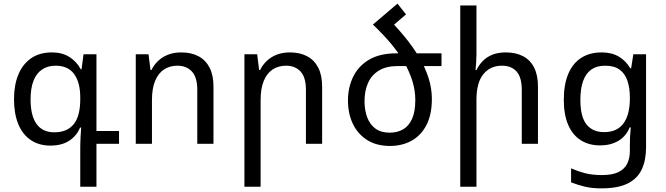

<svg xmlns="http://www.w3.org/2000/svg" viewBox="-20 -790 3658 1055"><path d="M421 236V14Q421 -8 422.5 -35Q424 -62 426 -89H420Q401 -43 360 -16.5Q319 10 257 10Q194 10 149 -20.5Q104 -51 80.5 -108Q57 -165 57 -245Q57 -322 80.5 -379.5Q104 -437 150.5 -469.5Q197 -502 266 -502Q322 -502 362 -476.5Q402 -451 424 -409H428L439 -492H510V-70H634V0H510V236ZM278 -63Q349 -63 385 -107.5Q421 -152 421 -245V-254Q421 -337 387.5 -383Q354 -429 285 -429Q242 -429 211 -408Q180 -387 164 -346Q148 -305 148 -244Q148 -154 181 -108.5Q214 -63 278 -63Z M726 0V-492H796L807 -405H812Q825 -432 847.5 -454Q870 -476 902 -489Q934 -502 976 -502Q1031 -502 1070.5 -481Q1110 -460 1131.5 -418.5Q1153 -377 1153 -314V0H1064V-297Q1064 -365 1034.5 -397Q1005 -429 955 -429Q913 -429 881.5 -408.5Q850 -388 832.5 -346Q815 -304 815 -241V0Z M1323 236V-492H1393L1404 -405H1409Q1422 -432 1444.5 -454Q1467 -476 1499 -489Q1531 -502 1573 -502Q1628 -502 1667.5 -481Q1707 -460 1728.5 -418.5Q1750 -377 1750 -314V0H1661V-297Q1661 -365 1631.5 -397Q1602 -429 1552 -429Q1510 -429 1478.5 -408.5Q1447 -388 1429.5 -346Q1412 -304 1412 -241V236Z M2164 -427Q2102 -427 2061.5 -402Q2021 -377 2002 -333.5Q1983 -290 1983 -234Q1983 -184 1998 -144.5Q2013 -105 2043.5 -83Q2074 -61 2122 -61Q2163 -61 2194.5 -79Q2226 -97 2244 -136.5Q2262 -176 2262 -240Q2262 -292 2246.5 -343Q2231 -394 2201.5 -446Q2172 -498 2128.5 -550Q2085 -602 2029 -655L2095 -706Q2154 -648 2201.5 -590.5Q2249 -533 2283 -475.5Q2317 -418 2335 -361Q2353 -304 2353 -246Q2353 -160 2323 -102.5Q2293 -45 2241 -16.5Q2189 12 2122 12Q2050 12 1998.5 -20Q1947 -52 1919.5 -108.5Q1892 -165 1892 -238Q1892 -309 1920.5 -368Q1949 -427 2008 -462Q2067 -497 2159 -497H2406V-427ZM2029 -655 2164 -770 2211 -711 2091 -608Z M2598 -760V-492Q2598 -470 2596.5 -449Q2595 -428 2593 -405H2598Q2611 -432 2632 -454Q2653 -476 2684.5 -489Q2716 -502 2759 -502Q2815 -502 2854.5 -481Q2894 -460 2915 -418.5Q2936 -377 2936 -314V0H2847V-297Q2847 -365 2818.5 -397Q2790 -429 2738 -429Q2674 -429 2636 -382.5Q2598 -336 2598 -241V236H2509V-760Z M3285 245Q3233 245 3195 236Q3157 227 3118 212V135Q3154 151 3194 161.5Q3234 172 3287 172Q3345 172 3378.5 155.5Q3412 139 3426.5 109Q3441 79 3441 39V8Q3441 -17 3442 -39Q3443 -61 3446 -90H3440Q3420 -41 3377.5 -16Q3335 9 3278 9Q3217 9 3172 -19Q3127 -47 3102.5 -103Q3078 -159 3078 -242Q3078 -326 3102.5 -384Q3127 -442 3173.5 -472Q3220 -502 3286 -502Q3342 -502 3381 -478.5Q3420 -455 3443 -415H3448L3460 -492H3530V18Q3530 90 3506.5 140.5Q3483 191 3429.5 218Q3376 245 3285 245ZM3299 -64Q3339 -64 3366 -78Q3393 -92 3409.5 -117Q3426 -142 3433.5 -175.5Q3441 -209 3441 -247V-254Q3441 -307 3427.5 -346.5Q3414 -386 3384.5 -407.5Q3355 -429 3305 -429Q3260 -429 3230 -408.5Q3200 -388 3184.5 -346Q3169 -304 3169 -241Q3169 -148 3203 -106Q3237 -64 3299 -64Z"/></svg>

Font: Noto Sans Armenian
Style: Regular
Weight: 400
Designer: Monotype Design Team
Foundry: Monotype Imaging Inc.
Version: Version 2.007